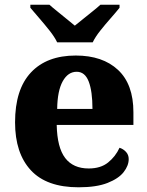

<svg xmlns="http://www.w3.org/2000/svg" viewBox="-20 -786 626 816"><path d="M314 10Q178 10 111 -62.5Q44 -135 44 -266Q44 -406 111.5 -478Q179 -550 302 -550Q416 -550 481.5 -489Q547 -428 547 -309V-255H221Q223 -159 257 -114.5Q291 -70 357 -70Q408 -70 439.5 -95.5Q471 -121 488 -158Q504 -153 515.5 -140.5Q527 -128 527 -110Q527 -82 505.5 -54.5Q484 -27 437 -8.5Q390 10 314 10ZM373 -323Q373 -398 357 -439.5Q341 -481 306 -481Q269 -481 246.5 -440.5Q224 -400 223 -323ZM223 -606Q212 -629 191 -655.5Q170 -682 147.5 -708Q125 -734 109 -753V-766H190Q202 -755 222 -739Q242 -723 262.5 -706Q283 -689 298 -677Q313 -689 334 -706Q355 -723 375 -739Q395 -755 407 -766H488V-753Q473 -734 450 -708Q427 -682 406 -655.5Q385 -629 374 -606Z"/></svg>

Font: Noto Serif Georgian ExtraBold
Style: Regular
Weight: 800
Designer: Monotype Design Team, Akaki Razmadze
Foundry: Google LLC
Version: Version 2.003; ttfautohint (v1.8.4.7-5d5b)